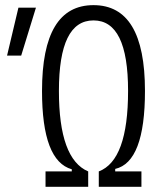

<svg xmlns="http://www.w3.org/2000/svg" viewBox="-20 -723 626 743"><path d="M156.2 0H321.3V-59.6C245.6 -91.8 208 -195.3 208 -371.1C208 -553.7 252.4 -644 341.8 -644C431.2 -644 475.6 -553.7 475.6 -371.1C475.6 -191.9 438 -88.4 362.3 -59.6V0H527.3V-59.6H425.8V-69.3C502.4 -86.9 541 -187 541 -371.1C541 -593.3 474.6 -703.1 341.8 -703.1C209 -703.1 142.6 -593.3 142.6 -371.1C142.6 -189.5 181.2 -89.4 257.8 -67.9V-59.6H156.2ZM7.3 -507.8H62L119.1 -693.4H51.3Z"/></svg>

Font: Cascadia Code PL Light
Style: Regular
Weight: 300
Monospace: yes
Designer: Aaron Bell
Foundry: Saja Typeworks
Version: Version 2404.023